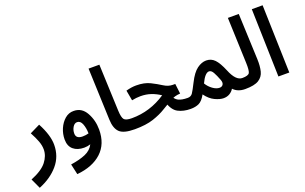

<svg xmlns="http://www.w3.org/2000/svg" viewBox="-136 -1208 3056 1922"><g transform="rotate(-20 1392.0 -247.0)"><path d="M16 230Q145 178 222 87.5Q299 -3 299 -127Q299 -229 226 -366L118 -313Q151 -252 168 -206Q185 -160 185 -118Q185 -50 136.5 12.5Q88 75 -33 124Z M774 -115Q774 -214 728.5 -295.5Q683 -377 597 -377Q544 -378 503 -342.5Q462 -307 438.5 -252.5Q415 -198 415 -139Q415 -68 458 -31.5Q501 5 573 5Q608 5 640 -6Q612 50 549 77Q486 104 391 118L416 230Q584 214 679 126Q774 38 774 -115ZM526 -162Q526 -199 544.5 -229.5Q563 -260 591 -260Q626 -260 643 -216.5Q660 -173 661 -115Q631 -106 596 -106Q526 -106 526 -162Z M1112 5Q1179 5 1179 -54Q1179 -109 1122 -109Q1058 -109 1039.5 -131.5Q1021 -154 1018 -227L998 -724H883L904 -172Q907 -80 950 -37.5Q993 5 1112 5Z M1707 5Q1774 5 1774 -54Q1774 -77 1760.5 -93Q1747 -109 1717 -109Q1654 -109 1618 -126.5Q1582 -144 1560 -198L1490 -148Q1517 -55 1573.5 -25Q1630 5 1707 5ZM1112 5Q1232 5 1311.5 -21.5Q1391 -48 1447 -83Q1503 -118 1551.5 -145.5Q1600 -173 1659 -176L1646 -283H1620Q1572 -283 1525.5 -313Q1479 -343 1419 -373Q1359 -403 1272 -403Q1222 -403 1164 -387L1184 -277Q1231 -287 1276 -287Q1336 -287 1387 -269.5Q1438 -252 1484 -221Q1317 -109 1121 -109Z M2288 5Q2320 5 2337.5 -12Q2355 -29 2355 -54Q2355 -77 2341 -93Q2327 -109 2298 -109Q2229 -109 2179 -233Q2142 -322 2105.5 -360Q2069 -398 2016 -398Q1967 -398 1918 -362Q1869 -326 1823 -234Q1787 -162 1769 -135.5Q1751 -109 1717 -109L1707 5Q1759 5 1796 -12.5Q1833 -30 1867 -91Q1910 -32 1962.5 -7.5Q2015 17 2053 17Q2091 17 2119 0Q2147 -17 2163 -44Q2209 5 2288 5ZM1918 -189Q1962 -284 2005 -286Q2030 -286 2048.5 -253Q2067 -220 2088 -165Q2100 -133 2088.5 -114Q2077 -95 2051 -95Q2017 -95 1979.5 -122Q1942 -149 1918 -189Z M2288 5Q2386 5 2432.5 -24Q2479 -53 2492.5 -106.5Q2506 -160 2503 -235L2483 -724H2367L2385 -238Q2388 -160 2375.5 -134.5Q2363 -109 2297 -109Z M2642 0 2622 -724H2737L2758 0Z"/></g></svg>

Font: Noto Sans Arabic UI SemiCondensed Semi
Style: Regular
Weight: 600
Width: 4
Designer: Nadine Chahine - Monotype Design Team
Foundry: Monotype Imaging Inc.
Version: Version 1.900